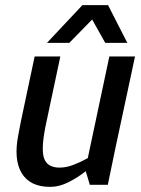

<svg xmlns="http://www.w3.org/2000/svg" viewBox="-20 -720 551 748"><path d="M175 8Q97 8 64.5 -45.5Q32 -99 52 -198L62 -250L115 -500H215L162 -250Q139 -147 150.5 -107Q162 -67 212 -67Q239 -67 268 -78.5Q297 -90 322 -104L406 -500H506L429 -140L400 0H330L314 -53Q284 -29 247.5 -10.5Q211 8 176 8H175ZM163 -553 301 -700H401L476 -553H390L339 -644L250 -553Z"/></svg>

Font: Epunda Sans Medium
Style: Italic
Weight: 500
Italic angle: -12.0243°
Designer: Simon Atzbach
Foundry: typofactur
Version: Version 2.204; ttfautohint (v1.8.4.7-5d5b)